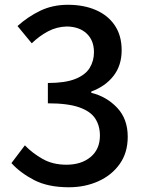

<svg xmlns="http://www.w3.org/2000/svg" viewBox="-20 -770 610 803"><path d="M268.1 13.2Q181.2 13.2 123 -16.8Q64.9 -46.9 27.8 -87.9L84 -162.1Q116.2 -128.9 158.7 -105Q201.2 -81.1 257.8 -81.1Q320.3 -81.1 359.1 -113.5Q397.9 -146 397.9 -203.1Q397.9 -244.1 378.2 -274.4Q358.4 -304.7 310.8 -321.3Q263.2 -337.9 180.2 -337.9V-422.9Q252.4 -422.9 294.7 -439.7Q336.9 -456.5 355 -485.8Q373 -515.1 373 -551.8Q373 -600.6 342.8 -629.4Q312.5 -658.2 259.8 -659.2Q217.3 -658.2 180.9 -638.9Q144.5 -619.6 112.8 -588.9L53.2 -661.1Q96.7 -700.2 148.4 -725.1Q200.2 -750 264.2 -750Q330.1 -750 380.9 -728Q431.6 -706.1 460.2 -663.6Q488.8 -621.1 488.8 -560.1Q488.8 -496.1 454.6 -452.4Q420.4 -408.7 361.8 -387.2V-381.8Q425.8 -366.2 470 -319.3Q514.2 -272.5 514.2 -198.2Q514.2 -131.3 480.7 -84.2Q447.3 -37.1 391.4 -12Q335.4 13.2 268.1 13.2Z"/></svg>

Font: `nÑOS CN Medium
Style: Regular
Weight: 500
Designer: Ryoko NISHIZUKA ?XZm?[P (kana & ideographs); Paul D. Hunt (Latin, Greek & Cyrillic); Wenlong ZHANG _ e??? (bopomofo); Sa
Foundry: Adobe Systems Incorporated
Version: Version 1.004 June 21, 2023